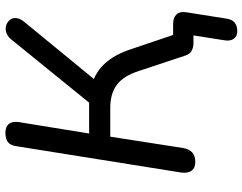

<svg xmlns="http://www.w3.org/2000/svg" viewBox="-116 -636 918 727"><g transform="rotate(-90 343.5 -273.0)"><path d="M588 166Q570 166 560 153Q550 140 554 117L577 -30L587 0H542Q528 0 515 -6.5Q502 -13 496 -31L438 -206Q419 -265 385.5 -290Q352 -315 298 -315H189L146 -39Q142 -16 129 -4.5Q116 7 93 7Q71 7 60.5 -6.5Q50 -20 53 -45L153 -671Q156 -693 168.5 -702.5Q181 -712 204 -712Q227 -712 237.5 -698.5Q248 -685 244 -660L201 -395H325L304 -378L558 -691Q570 -705 584 -709Q598 -713 610.5 -709Q623 -705 631 -695.5Q639 -686 638 -671.5Q637 -657 624 -641L395 -362L354 -391Q415 -383 454.5 -347Q494 -311 517 -246L584 -48L551 -77H616Q640 -77 652 -64Q664 -51 660 -27L636 125Q633 146 621 156Q609 166 588 166Z"/></g></svg>

Font: Nunito Medium
Style: Italic
Weight: 500
Designer: Vernon Adams
Foundry: Vernon Adams
Version: Version 3.601